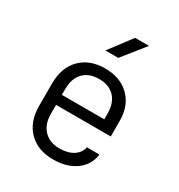

<svg xmlns="http://www.w3.org/2000/svg" viewBox="-186 -909 972 1043"><g transform="rotate(30 300.0 -387.5)"><path d="M300 10Q204 10 147 -47.5Q90 -105 90 -205V-345Q90 -445 147 -502.5Q204 -560 300 -560Q396 -560 453 -503.5Q510 -447 510 -353V-255H167V-197Q167 -134 203 -96.5Q239 -59 300 -59Q352 -59 386 -80.5Q420 -102 427 -139H506Q497 -70 441 -30Q385 10 300 10ZM167 -318H433V-353Q433 -420 398 -457Q363 -494 300 -494Q237 -494 202 -457Q167 -420 167 -353ZM251 -645 357 -785H444L332 -645Z"/></g></svg>

Font: JetBrains Mono NL Light
Style: Regular
Weight: 300
Monospace: yes
Designer: Philipp Nurullin, Konstantin Bulenkov
Foundry: JetBrains
Version: Version 2.305; ttfautohint (v1.8.4.7-5d5b)